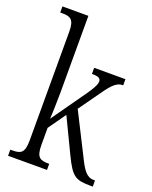

<svg xmlns="http://www.w3.org/2000/svg" viewBox="-142 -839 729 918"><g transform="rotate(20 222.5 -380.0)"><path d="M14 0H212V-31H208C166 -31 146 -39 146 -103V-190L209 -279L294 -102C338 -11 357 0 435 0H445V-31H439C402 -31 383 -59 353 -121L250 -325L305 -402C358 -478 378 -505 416 -505V-536H257V-505C290 -505 302 -499 302 -482C302 -467 290 -442 241 -375L142 -235C144 -257 146 -338 146 -374V-760H14V-729H22C66 -729 86 -721 86 -657V-105C86 -39 67 -31 22 -31H14Z"/></g></svg>

Font: Noto Serif Thai ExtraCondensed Light
Style: Regular
Weight: 300
Width: 2
Designer: Monotype Design Team
Foundry: Monotype Imaging Inc.
Version: Version 2.002